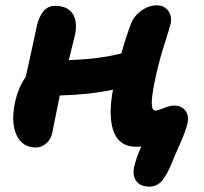

<svg xmlns="http://www.w3.org/2000/svg" viewBox="-20 -529 771 726"><path d="M115.2 28.8Q65.4 28.8 43.2 -17.1Q21 -63 36.1 -139.2Q48.3 -197.3 77.1 -237.8Q82 -259.3 96.9 -326.4Q111.8 -393.6 118.2 -425.8Q125.5 -461.9 142.6 -484.4Q159.7 -506.8 188 -506.8Q235.4 -506.8 254.4 -477.5Q273.4 -448.2 264.2 -399.9Q260.7 -384.3 240.2 -301.8Q352.5 -305.2 439 -327.1Q454.6 -384.3 476.1 -441.9Q488.3 -470.7 515.6 -489.7Q543 -508.8 573.2 -508.8Q600.1 -508.8 615.2 -489.3Q630.4 -469.7 626 -442.9Q623.5 -429.7 601.1 -359.6Q578.6 -289.6 564 -215.8Q542.5 -110.8 566.9 -110.8Q576.2 -110.8 599.6 -120.4Q623 -129.9 638.2 -129.9Q665.5 -129.9 679.9 -112.1Q694.3 -94.2 689.9 -66.9Q686 -47.9 677.2 -25.1Q668.5 -2.4 654.3 29.3Q640.1 61 631.8 82Q613.3 128.9 593.8 152.8Q574.2 176.8 545.9 176.8Q510.3 176.8 495.4 155.8Q480.5 134.8 486.8 104Q495.6 65.4 514.2 24.9Q508.3 25.9 494.1 25.9Q460.9 25.9 439 9.3Q417 -7.3 407.7 -37.1Q398.4 -66.9 398.4 -105.2Q398.4 -143.6 407.2 -189.9Q322.3 -171.4 206.1 -168Q203.1 -154.3 193.8 -107.4Q184.6 -60.5 178.2 -29.8Q173.8 -4.4 156 12.2Q138.2 28.8 115.2 28.8Z"/></svg>

Font: Shantell Sans Bouncy
Style: Bold Italic
Weight: 700
Italic angle: -11.31°
Designer: Stephen Nixon, Anya Danilova, Shantell Martin
Foundry: Arrow Type
Version: Version 1.006;[9816181b4]